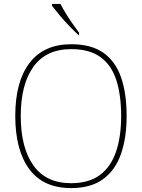

<svg xmlns="http://www.w3.org/2000/svg" viewBox="-20 -951 726 981"><path d="M343 10Q201 10 129.5 -87Q58 -184 58 -359Q58 -534 131 -629.5Q204 -725 344 -725Q446 -725 508 -681.5Q570 -638 598.5 -556Q627 -474 627 -358Q627 -247 598 -164Q569 -81 506.5 -35.5Q444 10 343 10ZM343 -15Q434 -15 490 -56.5Q546 -98 572.5 -175Q599 -252 599 -358Q599 -466 574 -542.5Q549 -619 493 -659.5Q437 -700 344 -700Q215 -700 150.5 -609.5Q86 -519 86 -358Q86 -197 150.5 -106Q215 -15 343 -15ZM382 -771Q362 -789 334.5 -817.5Q307 -846 283 -875Q259 -904 246 -921V-931H289Q300 -909 316.5 -882Q333 -855 351.5 -829Q370 -803 384 -784V-771Z"/></svg>

Font: Noto Serif Tamil Thin
Style: Regular
Weight: 100
Designer: Indian Type Foundry, Tom Grace, and the Monotype Design Team
Foundry: Monotype Imaging Inc.
Version: Version 2.004; ttfautohint (v1.8.4.7-5d5b)